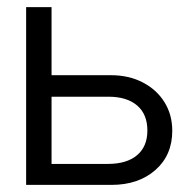

<svg xmlns="http://www.w3.org/2000/svg" viewBox="-20 -520 544 540"><path d="M292 -308.5Q342.5 -308.5 381.5 -288.2Q420.5 -268 442.5 -232.8Q464.5 -197.5 464.5 -152Q464.5 -83.5 417 -41.8Q369.5 0 293.5 0H53.5V-500H125V-308.5ZM283.5 -59Q336.5 -59 365.5 -83.5Q394.5 -108 394.5 -153Q394.5 -198.5 365.8 -223.2Q337 -248 285 -248H125V-59Z"/></svg>

Font: Overused Grotesk Book
Style: Regular
Weight: 375
Version: Version 0.004